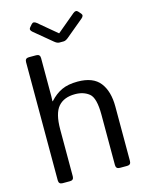

<svg xmlns="http://www.w3.org/2000/svg" viewBox="-132 -980 814 1061"><g transform="rotate(-15 275.5 -450.0)"><path d="M147 -851.6Q129.9 -865.7 141.1 -878.4L154.3 -893.6Q165.5 -906.2 182.1 -892.6L286.6 -805.2H287.6L392.1 -892.6Q408.7 -906.2 419.9 -893.6L433.1 -878.4Q444.3 -865.7 427.2 -851.6L326.7 -768.1Q311.5 -755.4 299.3 -755.4H274.9Q262.7 -755.4 247.6 -768.1ZM91.3 0Q69.3 0 69.3 -22V-698.7Q69.3 -720.7 91.3 -720.7H133.3Q155.3 -720.7 155.3 -698.7V-481Q155.3 -466.3 154.3 -451.7H156.2Q188 -486.8 224.6 -503.9Q261.2 -521 315.9 -521Q404.8 -521 443.6 -470.9Q482.4 -420.9 482.4 -334V-22Q482.4 0 460.4 0H418.5Q396.5 0 396.5 -22V-310.5Q396.5 -406.2 364.7 -431.9Q333 -457.5 284.2 -457.5Q220.7 -457.5 188 -419.7Q155.3 -381.8 155.3 -290V-22Q155.3 0 133.3 0Z"/></g></svg>

Font: Istok Web
Style: Regular
Weight: 400
Designer: Andrey V. Panov
Foundry: Andrey V. Panov
Version: Version 1.0.2g